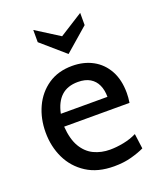

<svg xmlns="http://www.w3.org/2000/svg" viewBox="-136 -805 748 900"><g transform="rotate(-20 238.0 -355.0)"><path d="M277.5 10Q196 10 140.8 -25.5Q85.5 -61 57.2 -119.8Q29 -178.5 29 -249Q29 -317.5 55.2 -374.5Q81.5 -431.5 131.5 -465.8Q181.5 -500 252 -500Q309.5 -500 354.2 -475.8Q399 -451.5 424.5 -405.2Q450 -359 450 -293Q450 -282.5 449 -270Q448 -257.5 446 -245H120Q124.5 -181.5 147.2 -143Q170 -104.5 206.2 -87.2Q242.5 -70 286 -70Q318 -70 353.8 -77Q389.5 -84 419.5 -99L429.5 -24Q402.5 -11 364 -0.5Q325.5 10 277.5 10ZM126 -307H358.5Q358.5 -340.5 347 -366Q335.5 -391.5 311.8 -405.8Q288 -420 251.5 -420Q199.5 -420 168.5 -391.5Q137.5 -363 126 -307ZM256 -558 139 -659.5V-720.5L256 -646.5L373 -720.5V-659.5Z"/></g></svg>

Font: Cabin
Style: Regular
Weight: 400
Width: 4
Designer: Pablo Impallari
Foundry: Pablo Impallari. http://www.impallari.com Igino Marini. http://www.ikern.com
Version: Version 3.001